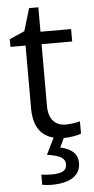

<svg xmlns="http://www.w3.org/2000/svg" viewBox="-60 -694 473 970"><g transform="rotate(-5 176.5 -209.5)"><path d="M332 -66.9C316.4 -62.5 287.6 -57.1 258.8 -57.1C205.6 -57.1 172.9 -92.8 172.9 -157.2V-472.2H328.1V-535.2H172.9V-659.2H126L91.8 -544.9L15.1 -511.2V-472.2H91.8V-153.8C91.8 -65.9 125.5 -13.7 192.4 3.4L151.4 86.9C187 92.3 210.9 99.6 224.1 107.9C236.8 116.7 243.2 127.9 243.2 142.1C243.2 177.2 216.3 188 165 188C146 188 128.9 186.5 114.3 184.1V235.8C128.9 238.8 144.5 240.2 161.1 240.2C258.8 240.2 309.1 204.1 309.1 141.1C309.1 97.2 279.8 68.8 221.2 56.2L243.2 9.8H247.1C274.4 9.8 314.5 3.4 332 -4.9Z"/></g></svg>

Font: OpenSansEmoji
Style: Regular
Weight: 400
Foundry: MorbZ
Version: Version 1.000;PS 001.000;hotconv 1.0.70;makeotf.lib2.5.58329